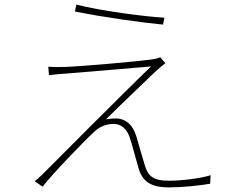

<svg xmlns="http://www.w3.org/2000/svg" viewBox="-20 -787 1040 835"><path d="M312 -767 306 -737C430 -712 594 -689 689 -680L695 -710C607 -715 417 -740 312 -767ZM699 -512 677 -538C668 -534 653 -530 637 -528C570 -519 331 -498 264 -496C236 -495 213 -495 190 -497L193 -460C215 -463 236 -465 267 -467C332 -472 549 -491 637 -498C531 -397 191 -55 162 -26C150 -14 138 -4 131 1L165 25C209 -32 352 -180 392 -216C414 -236 440 -248 475 -248C509 -248 532 -224 544 -190C555 -158 573 -87 582 -57C601 11 648 28 715 28C770 28 851 20 894 12L896 -25C852 -11 769 -1 714 -1C650 -1 625 -19 611 -64C599 -102 582 -165 572 -197C558 -241 530 -272 481 -272C471 -272 453 -270 441 -268C492 -320 623 -443 654 -474C660 -480 688 -504 699 -512Z"/></svg>

Font: Noto Sans JP Thin
Style: Regular
Weight: 100
Designer: Ryoko NISHIZUKA 西塚涼子 (kana, bopomofo & ideographs); Paul D. Hunt (Latin, Greek & Cyrillic); Sandoll Communications 산돌커뮤니
Foundry: Adobe
Version: Version 2.004;hotconv 1.0.118;makeotfexe 2.5.65603